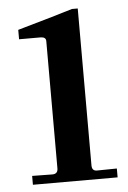

<svg xmlns="http://www.w3.org/2000/svg" viewBox="-48 -654 461 691"><g transform="rotate(-5 182.5 -309.0)"><path d="M43 0V-32L116 -31Q136 -31 136 -51V-511Q136 -526 116 -526H39V-560Q187 -602 238 -618H259V-51Q259 -31 277 -31L349 -32V0Z"/></g></svg>

Font: UnnaBold
Style: Bold
Weight: 700
Designer: Jorge de Buen Unna
Foundry: Omnibus-Type
Version: Version 2.008;hotconv 1.0.109;makeotfexe 2.5.65596